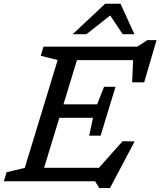

<svg xmlns="http://www.w3.org/2000/svg" viewBox="-40 -948 838 1004"><path d="M261.5 -634 173 -656.5 187.5 -704H384L169 0H-20L-5.5 -47.5L89.5 -70ZM657.5 -668 679.5 -633.5H302.5L325.5 -704H678L730 -738H778.5L714 -517.5H651ZM479 35.5 457.5 0H110.5L134 -70.5H503L446.5 -36L601 -209.5L664 -208.5L535 35.5ZM486 -238.5H426L446.5 -332H211.5L234 -402.5H468L504 -494H564L525 -366ZM340 -769 510 -928.5H590L663 -769H601.5L528.5 -879H551.5L411.5 -769Z"/></svg>

Font: Newsreader 7pt
Style: Italic
Weight: 400
Italic angle: -17°
Designer: Hugues Gentile
Foundry: Production Type
Version: Version 1.003